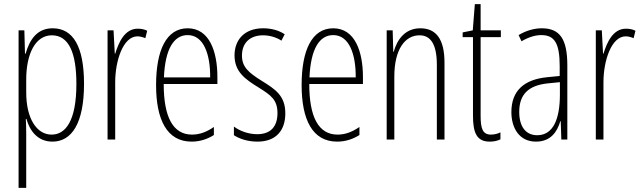

<svg xmlns="http://www.w3.org/2000/svg" viewBox="-20 -676 3107 930"><path d="M235 -539C158 -539 123 -482 104 -416H101L98 -529H70V234H107V-29C107 -59 106 -85 105 -100H108C123 -46 160 10 234 10C327 10 387 -78 387 -270C387 -451 334 -539 235 -539ZM231 -505C313 -505 350 -421 350 -270C350 -89 297 -24 230 -24C157 -24 107 -103 107 -228V-291C107 -416 152 -505 231 -505Z M647 -537C584 -537 555 -471 538 -416H536L530 -529H501V0H538V-278C538 -381 576 -500 646 -500C660 -500 675 -495 684 -491L693 -527C678 -535 661 -537 647 -537Z M889 -539C786 -539 736 -433 736 -264C736 -97 788 10 908 10C950 10 986 -3 1016 -22V-61C980 -36 946 -24 910 -24C818 -24 773 -109 773 -269H1033V-303C1033 -425 995 -539 889 -539ZM889 -506C967 -506 999 -412 998 -301H774C780 -439 822 -506 889 -506Z M1362 -127C1362 -213 1313 -244 1247 -285C1183 -325 1152 -352 1152 -407C1152 -470 1193 -505 1254 -505C1286 -505 1320 -495 1343 -479L1359 -510C1331 -529 1294 -539 1255 -539C1162 -539 1116 -481 1116 -408C1116 -329 1166 -293 1233 -252C1292 -215 1324 -193 1324 -128C1324 -63 1291 -26 1226 -26C1184 -26 1142 -41 1113 -63V-21C1138 -5 1177 10 1227 10C1316 10 1362 -43 1362 -127Z M1594 -539C1491 -539 1441 -433 1441 -264C1441 -97 1493 10 1613 10C1655 10 1691 -3 1721 -22V-61C1685 -36 1651 -24 1615 -24C1523 -24 1478 -109 1478 -269H1738V-303C1738 -425 1700 -539 1594 -539ZM1594 -506C1672 -506 1704 -412 1703 -301H1479C1485 -439 1527 -506 1594 -506Z M2016 -539C1941 -539 1903 -483 1887 -425H1885L1882 -529H1853V0H1890V-305C1890 -439 1943 -505 2012 -505C2065 -505 2096 -463 2096 -362V0H2133V-373C2133 -488 2091 -539 2016 -539Z M2358 -24C2318 -24 2308 -53 2308 -115V-496H2406V-529H2308V-656H2280L2270 -529L2221 -519V-496H2271V-116C2271 -33 2289 10 2352 10C2373 10 2389 6 2404 -1V-35C2393 -29 2375 -24 2358 -24Z M2604 -539C2567 -539 2526 -527 2492 -506L2506 -476C2543 -498 2576 -506 2602 -506C2665 -506 2691 -468 2691 -356V-308L2630 -302C2520 -291 2457 -238 2457 -133C2457 -59 2493 10 2576 10C2648 10 2679 -38 2694 -89H2696L2699 0H2728V-359C2728 -487 2692 -539 2604 -539ZM2632 -272 2692 -278V-218C2692 -100 2660 -21 2582 -21C2528 -21 2495 -61 2495 -134C2495 -218 2539 -262 2632 -272Z M3012 -537C2949 -537 2920 -471 2903 -416H2901L2895 -529H2866V0H2903V-278C2903 -381 2941 -500 3011 -500C3025 -500 3040 -495 3049 -491L3058 -527C3043 -535 3026 -537 3012 -537Z"/></svg>

Font: Noto Sans Myanmar ExtraCondensed ExtraLight
Style: Regular
Weight: 200
Width: 2
Designer: Monotype Design Team
Foundry: Monotype Imaging Inc.
Version: Version 2.107